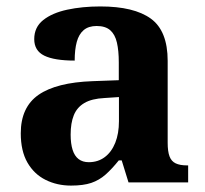

<svg xmlns="http://www.w3.org/2000/svg" viewBox="-20 -569 640 599"><path d="M201.5 10Q158.1 10 122.3 -7.8Q86.5 -25.6 65.6 -61.8Q44.8 -98 44.8 -153.1Q44.8 -234.6 100.3 -273.2Q155.9 -311.7 269 -315.8L350.6 -318.8V-374.2Q350.6 -410.7 344.8 -435.9Q339.1 -461.1 324.1 -474.5Q309 -487.9 281.5 -487.9Q256.1 -487.9 241 -475Q226 -462.2 219.5 -438.3Q213 -414.4 213 -380Q149.5 -380 118.1 -395.4Q86.8 -410.8 86.8 -446.9Q86.8 -484.1 114.8 -506.4Q142.9 -528.7 189.8 -538.8Q236.8 -548.9 292.9 -548.9Q398.2 -548.9 450.7 -510.8Q503.1 -472.6 503.1 -379.1V-123.9Q503.1 -96.4 508.9 -81.1Q514.6 -65.8 528 -59.4Q541.4 -53 563.4 -53H567V0H380.9L359.7 -68.6H350.6Q329 -41.8 309.3 -24.3Q289.6 -6.9 264.8 1.6Q240 10 201.5 10ZM256.9 -63Q285.8 -63 306.9 -78.9Q328 -94.7 339.6 -123.6Q351.1 -152.5 351.1 -191V-266.2L306.2 -263.2Q266.1 -261.2 243.2 -247.6Q220.2 -234.1 210.3 -209.6Q200.4 -185.1 200.4 -149.1Q200.4 -121 206.5 -101.6Q212.6 -82.3 225.2 -72.7Q237.9 -63 256.9 -63Z"/></svg>

Font: Noto Serif Malayalam
Style: Regular
Weight: 400
Designer: Indian type Foundry, Jelle Bosma, Monotype Design Team
Foundry: Monotype Imaging Inc.
Version: Version 2.103